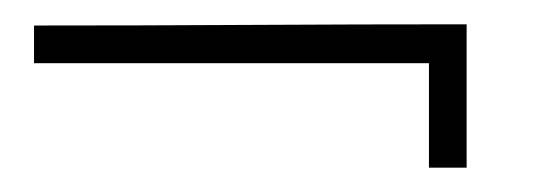

<svg xmlns="http://www.w3.org/2000/svg" viewBox="-20 -194 451 158"><path d="M333 -142H8V-173Q97 -173 186 -173.5Q275 -174 364 -174V-56H333Z"/></svg>

Font: Comforter
Style: Regular
Weight: 400
Designer: Robert E. Leuschke
Foundry: Robert E. Leuschke
Version: Version 1.013; ttfautohint (v1.8.3)